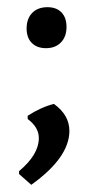

<svg xmlns="http://www.w3.org/2000/svg" viewBox="-20 -395 269 534"><path d="M112 -375Q137 -375 151 -360.5Q165 -346 165 -320Q165 -293 149.5 -277Q134 -261 108 -261Q83 -261 68.5 -275.5Q54 -290 54 -316Q54 -343 69.5 -359Q85 -375 112 -375ZM130 -106Q173 -75 173 -31Q173 43 67 119L33 89V81Q88 35 88 -11Q88 -41 57 -64V-73Q94 -97 130 -106Z"/></svg>

Font: Alegreya Sans Medium
Style: Regular
Weight: 500
Designer: Juan Pablo del Peral
Foundry: Huerta Tipografica
Version: Version 2.007